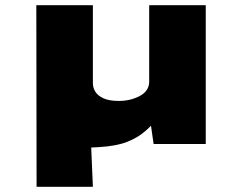

<svg xmlns="http://www.w3.org/2000/svg" viewBox="-20 -555 942 740"><path d="M121 165 120 -535H338V-234Q338 -217 347.5 -201.5Q357 -186 379 -176Q401 -166 437 -166Q464 -166 485.5 -172Q507 -178 523 -187.5Q539 -197 547 -210.5Q555 -224 555 -239V-535H773V0H572L561 -77L603 -116Q572 -78 541.5 -51Q511 -24 469.5 -8Q428 8 362 12Q354 12 343 13Q332 14 323 14Q314 14 308 13L328 -69L338 165Z"/></svg>

Font: Lexend Peta Black
Style: Regular
Weight: 900
Version: Version 1.007